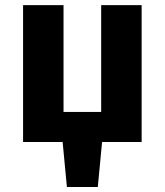

<svg xmlns="http://www.w3.org/2000/svg" viewBox="-20 -565 655 764"><path d="M382.6 -544.6H543.6V0H386.2L369.2 179H246.2L229.2 0H71.8V-544.6H232.8V-119.5H382.6Z"/></svg>

Font: Fira Code
Style: Bold
Weight: 700
Monospace: yes
Designer: Carrois Corporate, Edenspiekermann AG, Nikita Prokopov
Foundry: Carrois Corporate, Edenspiekermann AG, Nikita Prokopov
Version: Version 6.000; ttfautohint (v1.8.2) -l 8 -r 50 -G 200 -x 14 